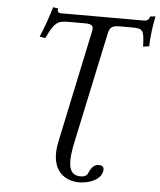

<svg xmlns="http://www.w3.org/2000/svg" viewBox="-58 -722 808 970"><g transform="rotate(5 345.5 -237.0)"><path d="M378 -566 258 0C224 158 316 198 378 198C412 198 485 185 496 132C501 107 486 102 471 102C443 102 430 129 424 141C420 153 413 167 385 167C336 167 309 136 338 0L458 -563C465 -597 479 -605 515 -605H581C636 -605 639 -593 642 -513L673 -518C673 -571 682 -622 691 -671L664 -668C663 -662 658 -645 637 -645H214C193 -645 197 -662 198 -668L172 -672C157 -623 140 -571 117 -518L146 -513C183 -593 199 -605 254 -605H338C375 -605 385 -597 378 -566Z"/></g></svg>

Font: Libertinus Sans
Style: Italic
Weight: 400
Italic angle: -12°
Designer: Philipp H. Poll, Khaled Hosny
Foundry: Caleb Maclennan
Version: Version 7.050;RELEASE